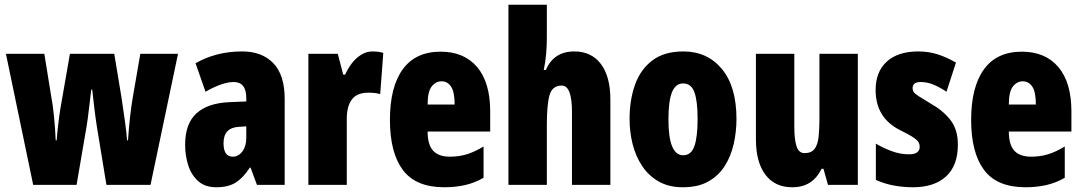

<svg xmlns="http://www.w3.org/2000/svg" viewBox="-20 -780 4567 810"><path d="M389 -244Q383 -281 378 -324Q373 -367 369 -402H365Q360 -362 355 -318.5Q350 -275 345 -245L303 0H120L5 -553H167L195 -380Q203 -339 208 -287.5Q213 -236 215 -188H219Q222 -227 227.5 -271.5Q233 -316 243 -369L275 -553H462L493 -366Q501 -312 507.5 -265.5Q514 -219 516 -188H520Q523 -235 528.5 -285Q534 -335 542 -380L572 -553H731L615 0H429Z M1002 -563Q1085 -563 1133 -513.5Q1181 -464 1181 -363V0H1064L1037 -73H1034Q1007 -31 975.5 -10.5Q944 10 892 10Q845 10 816 -16Q787 -42 774 -83Q761 -124 761 -169Q761 -258 808.5 -301.5Q856 -345 947 -349L1019 -352V-366Q1019 -434 966 -434Q919 -434 847 -393L805 -513Q846 -537 895.5 -550Q945 -563 1002 -563ZM989 -245Q923 -242 923 -176Q923 -119 962 -119Q986 -119 1002.5 -141Q1019 -163 1019 -198V-247Z M1552 -563Q1562 -563 1572 -562Q1582 -561 1597 -557L1584 -383Q1565 -389 1534 -389Q1486 -389 1464.5 -360.5Q1443 -332 1443 -278V0H1281V-553H1405L1428 -465H1436Q1446 -488 1462.5 -510.5Q1479 -533 1502 -548Q1525 -563 1552 -563Z M1839 -562Q1938 -562 1993 -497Q2048 -432 2048 -310V-225H1784Q1784 -170 1807 -144.5Q1830 -119 1878 -119Q1916 -119 1949 -129Q1982 -139 2020 -162V-30Q1984 -9 1943 0.5Q1902 10 1854 10Q1734 10 1679.5 -63Q1625 -136 1625 -274Q1625 -413 1679 -487.5Q1733 -562 1839 -562ZM1843 -437Q1818 -437 1801 -415Q1784 -393 1784 -339H1898Q1898 -392 1883 -414.5Q1868 -437 1843 -437Z M2287 -621Q2287 -587 2284 -552.5Q2281 -518 2274 -485H2283Q2316 -563 2403 -563Q2475 -563 2515 -510Q2555 -457 2555 -360V0H2393V-308Q2393 -419 2350 -419Q2310 -419 2298.5 -379Q2287 -339 2287 -253V0H2125V-760H2287Z M3087 -278Q3087 -225 3075.5 -173.5Q3064 -122 3038 -80.5Q3012 -39 2968.5 -14.5Q2925 10 2861 10Q2802 10 2759.5 -14Q2717 -38 2689.5 -79Q2662 -120 2649 -171.5Q2636 -223 2636 -278Q2636 -358 2659 -422.5Q2682 -487 2732 -525Q2782 -563 2863 -563Q2964 -563 3025.5 -489Q3087 -415 3087 -278ZM2800 -276Q2800 -125 2862 -125Q2896 -125 2909.5 -163.5Q2923 -202 2923 -278Q2923 -354 2909.5 -391Q2896 -428 2862 -428Q2830 -428 2815 -391Q2800 -354 2800 -276Z M3599 -553V0H3473L3454 -68H3446Q3427 -29 3396.5 -9.5Q3366 10 3322 10Q3249 10 3209 -43Q3169 -96 3169 -193V-553H3331V-246Q3331 -191 3340.5 -162.5Q3350 -134 3374 -134Q3403 -134 3416.5 -152Q3430 -170 3433.5 -203Q3437 -236 3437 -280V-553Z M4021 -170Q4021 -81 3971 -35.5Q3921 10 3832 10Q3792 10 3752.5 3Q3713 -4 3675 -21V-174Q3705 -156 3741.5 -142.5Q3778 -129 3815 -129Q3860 -129 3860 -161Q3860 -170 3855.5 -179Q3851 -188 3833.5 -200Q3816 -212 3777 -231Q3674 -283 3674 -400Q3674 -477 3721 -520Q3768 -563 3854 -563Q3897 -563 3935 -551Q3973 -539 4013 -516L3973 -393Q3948 -410 3920.5 -422Q3893 -434 3864 -434Q3830 -434 3830 -408Q3830 -399 3834.5 -392Q3839 -385 3856 -374Q3873 -363 3908 -342Q3958 -314 3989.5 -274Q4021 -234 4021 -170Z M4291 -562Q4390 -562 4445 -497Q4500 -432 4500 -310V-225H4236Q4236 -170 4259 -144.5Q4282 -119 4330 -119Q4368 -119 4401 -129Q4434 -139 4472 -162V-30Q4436 -9 4395 0.5Q4354 10 4306 10Q4186 10 4131.5 -63Q4077 -136 4077 -274Q4077 -413 4131 -487.5Q4185 -562 4291 -562ZM4295 -437Q4270 -437 4253 -415Q4236 -393 4236 -339H4350Q4350 -392 4335 -414.5Q4320 -437 4295 -437Z"/></svg>

Font: Noto Sans Sinhala UI ExtraCondensed Black
Style: Regular
Weight: 900
Width: 2
Designer: Jelle Bosma - Monotype Design Team
Foundry: Monotype Imaging Inc.
Version: Version 2.006; ttfautohint (v1.8.4.7-5d5b)